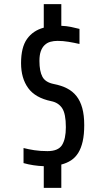

<svg xmlns="http://www.w3.org/2000/svg" viewBox="-20 -800 510 930"><path d="M192 110V5Q140 3 94 -10V-83Q117 -77 146 -72.5Q175 -68 210 -68Q262 -68 280.5 -97.5Q299 -127 299 -184Q299 -249 281 -276Q263 -303 228 -310Q151 -326 116.5 -373.5Q82 -421 82 -494Q82 -571 111 -611.5Q140 -652 192 -666V-780H277V-675Q303 -674 324 -669.5Q345 -665 365 -660V-587Q339 -593 312 -597.5Q285 -602 259 -602Q240 -602 224 -597.5Q208 -593 196 -581.5Q184 -570 177.5 -551.5Q171 -533 171 -505Q171 -455 185.5 -428Q200 -401 241 -393Q277 -386 304.5 -372Q332 -358 350.5 -334.5Q369 -311 378.5 -276.5Q388 -242 388 -194Q388 -148 380.5 -115Q373 -82 359 -59.5Q345 -37 324.5 -23.5Q304 -10 277 -3V110Z"/></svg>

Font: Share
Style: Regular
Weight: 400
Designer: Ralph du Carrois
Version: Version 1.002